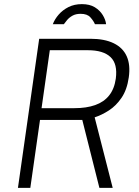

<svg xmlns="http://www.w3.org/2000/svg" viewBox="-20 -911 675 931"><path d="M67 0 170 -723H418Q487 -723 531.5 -701.2Q576 -679.5 594.5 -638Q613 -596.5 604.5 -536Q596 -476 569.5 -437Q543 -398 508 -375.5Q473 -353 439 -342L526.5 0H462L379 -329.5H174L127 0ZM181.5 -386.5H341Q399 -386.5 441.5 -401.5Q484 -416.5 509.2 -448.2Q534.5 -480 541.5 -529.5Q551 -601 516 -634.2Q481 -667.5 406.5 -667.5H221.5ZM236 -793.5Q245.5 -818.5 264.8 -840.5Q284 -862.5 312.2 -876.8Q340.5 -891 377 -891Q415 -891 439.8 -875.8Q464.5 -860.5 478.2 -838Q492 -815.5 494.5 -793.5H440.5Q433.5 -810 418.2 -827Q403 -844 371 -844Q347.5 -844 331.5 -835Q315.5 -826 305.5 -814Q295.5 -802 289.5 -793.5Z"/></svg>

Font: Public Sans Thin ExtraLight
Style: Italic
Weight: 250
Italic angle: -8°
Version: Version 2.001